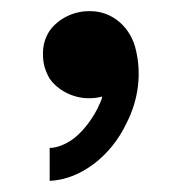

<svg xmlns="http://www.w3.org/2000/svg" viewBox="-20 -176 339 344"><path d="M207 44C178 106 122 146 69 148V89C82 89 97 83 111 73C128 60 143 41 155 18C158 10 162 5 163 -3C156 -1 148 0 139 0C111 0 84 -14 69 -35C61 -49 57 -62 57 -78V-81C57 -95 61 -109 69 -121C84 -142 111 -156 139 -156H142C183 -156 216 -125 224 -84C233 -45 229 1 207 44Z"/></svg>

Font: Mluvka Medium
Style: Regular
Weight: 500
Designer: Modified by Jiří Krblich, Original typeface by Gumpita Rahayu
Foundry: Gumpita Rahayu & Jiří Krblich
Version: Version 2.000;Glyphs 3.1.1 (3134)